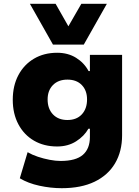

<svg xmlns="http://www.w3.org/2000/svg" viewBox="-20 -797 731 1008"><path d="M304 191Q246 191 186.5 178Q127 165 84 139L125 2Q149 16 179 26Q209 36 240.5 42Q272 48 298 48Q378 48 415 16Q452 -16 452 -78V-121H444Q422 -82 379.5 -55Q337 -28 280 -28Q211 -28 158.5 -58.5Q106 -89 76.5 -144.5Q47 -200 47 -273Q47 -347 76.5 -402.5Q106 -458 158.5 -489Q211 -520 280 -520Q337 -520 379.5 -493.5Q422 -467 445 -424H452V-509H621V-87Q621 -2 584 60.5Q547 123 476.5 157Q406 191 304 191ZM334 -167Q382 -167 409.5 -196.5Q437 -226 437 -275Q437 -322 409.5 -350.5Q382 -379 334 -379Q286 -379 258 -350.5Q230 -322 230 -275Q230 -226 258 -196.5Q286 -167 334 -167ZM258 -563 137 -777H272L339 -659L407 -777H541L420 -563Z"/></svg>

Font: Nunito Sans 6pt Black
Style: Regular
Weight: 900
Version: Version 3.101;gftools[0.9.27]